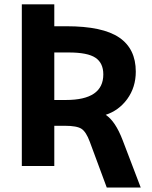

<svg xmlns="http://www.w3.org/2000/svg" viewBox="-20 -752 690 872"><path d="M226.6 -632.8H282.2Q446.3 -632.8 521.5 -581.5Q596.7 -530.3 596.7 -426.8Q596.7 -355.5 557.6 -301.8Q519.5 -250 460 -230.5Q503.9 -202.1 537.1 -115.2L619.1 99.6H464.8L387.7 -108.4Q371.1 -153.3 350.1 -167Q329.1 -180.7 275.4 -180.7H226.6V2H79.1V-732.4H226.6ZM226.6 -513.7V-297.9H279.3Q449.2 -297.9 449.2 -414.1Q449.2 -465.8 413.6 -489.7Q377.9 -513.7 292 -513.7Z"/></svg>

Font: Gen Shin Gothic Bold
Style: Bold
Weight: 700
Designer: [Source Han Sans]
Ryoko NISHIZUKA  (kana & ideographs); Paul D. Hunt (Latin, Greek & Cyrillic); Wenlong ZHANG  (bopomofo
Version: Version 1.002.20150607